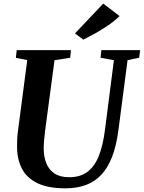

<svg xmlns="http://www.w3.org/2000/svg" viewBox="-20 -1016 784 1046"><path d="M675 -688.5 625 -306Q614 -222.5 591 -162.5Q568 -102.5 532.5 -64.5Q497 -26.5 448 -8.2Q399 10 336.5 10Q242 10 184.2 -18Q126.5 -46 100 -96.2Q73.5 -146.5 73 -212.5Q73 -231.5 73.5 -251.5Q74 -271.5 76.5 -292.5L128.5 -688.5L66.5 -701L71 -743H366.5L362.5 -701.5L277 -688L225.5 -302Q222 -274 220 -249.2Q218 -224.5 218 -204.5Q218.5 -160.5 232.8 -125.5Q247 -90.5 277.5 -70.5Q308 -50.5 357.5 -50.5Q416 -50.5 455.2 -79Q494.5 -107.5 517.8 -165Q541 -222.5 552 -309.5L600.5 -688L528 -701.5L532 -743H743.5L738 -701.5ZM434 -800 388.5 -834 542.5 -996.5 631.5 -928.5Q602 -900 566.8 -876.2Q531.5 -852.5 496.8 -833.2Q462 -814 434 -800Z"/></svg>

Font: Merriweather 48pt
Style: Bold Italic
Weight: 700
Italic angle: -7.8°
Version: Version 2.101